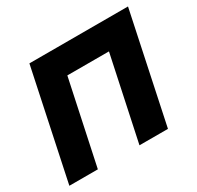

<svg xmlns="http://www.w3.org/2000/svg" viewBox="-123 -682 846 823"><g transform="rotate(-30 300.0 -270.0)"><path d="M-1 0 113 -540H601L487 0H346L434 -414H228L140 0Z"/></g></svg>

Font: Geist Mono Black
Style: Italic
Weight: 900
Italic angle: -12°
Monospace: yes
Designer: Basement.studio, Andrés Briganti, Mateo Zaragoza
Foundry: Basement.studio, Vercel, Andrés Briganti, Guido Ferreyra, Mateo Zaragoza
Version: Version 1.500; ttfautohint (v1.8.4.7-5d5b)